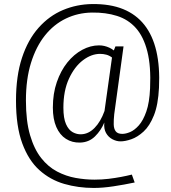

<svg xmlns="http://www.w3.org/2000/svg" viewBox="-20 -829 845 948"><path d="M443 99Q366 99 297 79Q228 59 174.5 11Q121 -37 90 -121Q59 -205 59 -332Q59 -454 88.5 -543.5Q118 -633 170.5 -692Q223 -751 291 -779.5Q359 -808 435 -809Q524 -810 588 -784Q652 -758 693 -706Q734 -654 752 -576.5Q770 -499 765 -396Q761 -312 740 -259.5Q719 -207 689 -179.5Q659 -152 628.5 -141.5Q598 -131 575 -131Q555 -131 535 -141.5Q515 -152 503.5 -172.5Q492 -193 495 -224Q479 -185 449 -155.5Q419 -126 375 -125Q336 -124 305.5 -143.5Q275 -163 258 -202Q241 -241 241 -298Q241 -367 260.5 -423.5Q280 -480 312.5 -520.5Q345 -561 386 -583Q427 -605 469 -605Q483 -605 495.5 -602Q508 -599 520 -593.5Q532 -588 542 -580L550 -600H590L544 -265Q541 -237 541.5 -215Q542 -193 551.5 -180.5Q561 -168 584 -168Q601 -168 622.5 -177Q644 -186 665.5 -210Q687 -234 702.5 -278.5Q718 -323 721 -393Q726 -502 707.5 -575Q689 -648 651 -690.5Q613 -733 557.5 -750.5Q502 -768 434 -767Q365 -766 305.5 -737.5Q246 -709 202 -654Q158 -599 133 -518.5Q108 -438 108 -333Q108 -231 128.5 -161.5Q149 -92 183.5 -48.5Q218 -5 262 18Q306 41 353.5 49.5Q401 58 446 58Q483 58 516 54Q549 50 578 44.5Q607 39 631 33L645 72Q593 83 540 91Q487 99 443 99ZM381 -166Q417 -167 447 -197.5Q477 -228 496 -281L533 -545Q520 -555 505 -559Q490 -563 474 -563Q431 -563 389.5 -531.5Q348 -500 320.5 -440.5Q293 -381 293 -297Q293 -245 306 -216Q319 -187 339.5 -176Q360 -165 381 -166Z"/></svg>

Font: Oswald ExtraLight
Style: Regular
Weight: 250
Designer: Vernon Adams
Foundry: Vernon Adams
Version: Version 4.103;gftools[0.9.33.dev8+g029e19f]